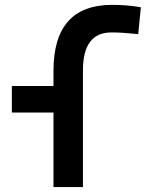

<svg xmlns="http://www.w3.org/2000/svg" viewBox="-20 -762 626 782"><path d="M197.8 0V-303.7H28.3V-411.6H197.8V-473.6Q197.8 -742.2 436.5 -742.2Q497.6 -742.2 553.7 -732.4L543 -623Q509.3 -626.5 483.6 -628.2Q458 -629.9 433.6 -629.9Q317.9 -629.9 317.9 -476.1V0Z"/></svg>

Font: Caskaydia Cove SemiBold
Style: Regular
Weight: 600
Monospace: yes
Designer: Aaron Bell
Foundry: Saja Typeworks
Version: Version 4.300; ttfautohint (v1.8.3)